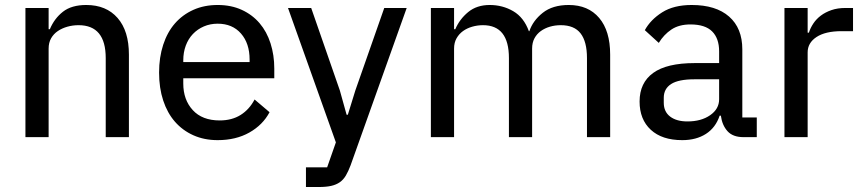

<svg xmlns="http://www.w3.org/2000/svg" viewBox="-20 -550 3459 770"><path d="M82 0V-518H175V-433H180Q198 -476 232.5 -503Q267 -530 326 -530Q406 -530 451.5 -478Q497 -426 497 -331V0H404V-317Q404 -449 295 -449Q272 -449 250.5 -443Q229 -437 212 -425.5Q195 -414 185 -396.5Q175 -379 175 -355V0Z M853 12Q799 12 755.5 -7.5Q712 -27 681.5 -62Q651 -97 634.5 -147Q618 -197 618 -259Q618 -320 634.5 -370.5Q651 -421 681.5 -456Q712 -491 755.5 -510.5Q799 -530 853 -530Q907 -530 949.5 -510.5Q992 -491 1021 -457Q1050 -423 1065 -376Q1080 -329 1080 -275V-236H715V-215Q715 -150 753 -108.5Q791 -67 861 -67Q910 -67 945 -89Q980 -111 1001 -151L1061 -100Q1034 -49 980 -18.5Q926 12 853 12ZM853 -455Q823 -455 797.5 -444Q772 -433 753.5 -413.5Q735 -394 725 -367Q715 -340 715 -308V-301H981V-311Q981 -376 946.5 -415.5Q912 -455 853 -455Z M1521 -518H1611L1386 113Q1377 137 1367 154Q1357 171 1342.5 181Q1328 191 1308 195.5Q1288 200 1258 200H1207V121H1292L1327 21L1135 -518H1228L1343 -187L1370 -90H1375L1405 -187Z M1708 0V-518H1801V-433H1806Q1823 -473 1857.5 -501.5Q1892 -530 1944 -530Q1996 -530 2038.5 -505Q2081 -480 2101 -425H2103Q2117 -467 2156.5 -498.5Q2196 -530 2261 -530Q2339 -530 2383 -478Q2427 -426 2427 -331V0H2334V-317Q2334 -383 2308.5 -416Q2283 -449 2229 -449Q2206 -449 2185.5 -443Q2165 -437 2149 -425.5Q2133 -414 2123.5 -396.5Q2114 -379 2114 -355V0H2021V-317Q2021 -449 1917 -449Q1895 -449 1874 -443Q1853 -437 1837 -425.5Q1821 -414 1811 -396.5Q1801 -379 1801 -355V0Z M2962 0Q2919 0 2897.5 -24Q2876 -48 2871 -86H2866Q2850 -38 2811 -13Q2772 12 2716 12Q2635 12 2590 -29.5Q2545 -71 2545 -143Q2545 -218 2599.5 -257.5Q2654 -297 2766 -297H2864V-344Q2864 -396 2836 -424Q2808 -452 2749 -452Q2703 -452 2672.5 -431.5Q2642 -411 2622 -378L2566 -429Q2589 -471 2635.5 -500.5Q2682 -530 2754 -530Q2851 -530 2904 -483.5Q2957 -437 2957 -352V-79H3015V0ZM2737 -63Q2792 -63 2828 -88Q2864 -113 2864 -152V-232H2765Q2701 -232 2671.5 -213Q2642 -194 2642 -158V-138Q2642 -102 2667.5 -82.5Q2693 -63 2737 -63Z M3126 0V-518H3219V-419H3224Q3230 -438 3242 -456Q3254 -474 3272 -487.5Q3290 -501 3314.5 -509.5Q3339 -518 3370 -518H3401V-425H3355Q3290 -425 3254.5 -401.5Q3219 -378 3219 -340V0Z"/></svg>

Font: IBM Plex Sans Thai Text
Style: Regular
Weight: 450
Designer: Mike Abbink, Paul van der Laan, Pieter van Rosmalen, Ben Mitchell, Mark Frömberg
Foundry: Bold Monday
Version: Version 1.1